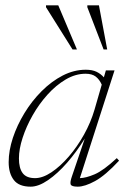

<svg xmlns="http://www.w3.org/2000/svg" viewBox="-20 -690 477 720"><path d="M250 -29.5 298 -170.5Q267.5 -121 231.8 -80Q196 -39 160.2 -14.5Q124.5 10 95 10Q51 10 31.8 -15Q12.5 -40 12.5 -82Q12.5 -125 28.2 -172.8Q44 -220.5 71.8 -266Q99.5 -311.5 136.2 -348.2Q173 -385 215.2 -406.8Q257.5 -428.5 301.5 -428.5Q326 -428.5 342 -420.8Q358 -413 369.5 -400L377 -426H409.5L279.5 -22Q302.5 -22.5 335.2 -36.5Q368 -50.5 418 -97L426.5 -87.5Q375 -32 336.5 -11Q298 10 271.5 10Q248 10 245 1.5Q242 -7 250 -29.5ZM51 -96Q51 -59.5 65 -40.8Q79 -22 111.5 -22Q140 -22 173 -44Q206 -66 237.8 -102.8Q269.5 -139.5 295 -185.2Q320.5 -231 334.5 -279L361.5 -372.5Q353 -392 339 -402.8Q325 -413.5 301 -413.5Q263 -413.5 226.5 -392Q190 -370.5 158.2 -335.2Q126.5 -300 102.5 -257.8Q78.5 -215.5 64.8 -173.2Q51 -131 51 -96ZM268.5 -504.5H252L152.5 -663V-670H198.5ZM382 -504.5H368.5L307.5 -663V-670H351Z"/></svg>

Font: Newsreader Text ExtraLight
Style: Italic
Weight: 275
Italic angle: -17°
Designer: Hugues Gentile
Foundry: Production Type
Version: Version 1.001